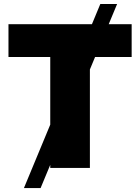

<svg xmlns="http://www.w3.org/2000/svg" viewBox="-20 -850 710 972"><path d="M101.1 102.1 487.8 -829.6H572.8L185.5 102.1ZM22.9 -561.5V-727.5H646.5V-561.5H435.1V0H234.4V-561.5Z"/></svg>

Font: Inter 24pt Black
Style: Regular
Weight: 900
Designer: Rasmus Andersson
Foundry: rsms
Version: Version 4.001;git-66647c0bb